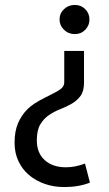

<svg xmlns="http://www.w3.org/2000/svg" viewBox="-20 -513 440 777"><path d="M342 -434Q342 -410 325 -392.5Q308 -375 283 -375Q257 -375 239 -392.5Q221 -410 221 -434Q221 -459 239 -476Q257 -493 283 -493Q308 -493 325 -476Q342 -459 342 -434ZM240 -307H320V-179Q320 -144 306 -125Q292 -106 270.5 -93.5Q249 -81 224.5 -71.5Q200 -62 178.5 -47.5Q157 -33 143 -9.5Q129 14 129 55Q129 106 161 135Q193 164 247 164Q284 164 324 149L344 226Q299 244 240 244Q197 244 160.5 231Q124 218 97 195Q70 172 54.5 139Q39 106 39 65Q39 18 53 -14.5Q67 -47 91 -71Q115 -95 161.5 -117.5Q208 -140 224 -151.5Q240 -163 240 -179Z"/></svg>

Font: Actor
Style: Regular
Weight: 400
Designer: Thomas Junold
Foundry: Thomas Junold
Version: Version 1.001